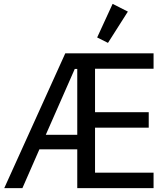

<svg xmlns="http://www.w3.org/2000/svg" viewBox="-20 -974 870 994"><path d="M380 -201H184L96 0H2L318 -698H775V-618H472V-393H750V-313H472V-80H775V0H380ZM367 -617 217 -276H380V-617ZM539 -752 483 -780 563 -954 642 -914Z"/></svg>

Font: IBM Plex Sans Cond Text
Style: Regular
Weight: 450
Width: 3
Designer: Mike Abbink, Paul van der Laan, Pieter van Rosmalen
Foundry: Bold Monday
Version: Version 1.3